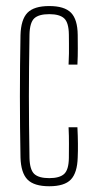

<svg xmlns="http://www.w3.org/2000/svg" viewBox="-20 -626 324 651"><path d="M212.5 -407Q213.5 -427 213.8 -444.8Q214 -462.5 213.8 -478.8Q213.5 -495 213.5 -509Q213 -549.5 197.5 -563.8Q182 -578 147 -578Q111.5 -578 96.2 -563.8Q81 -549.5 80 -509Q79 -448 78.5 -397.5Q78 -347 78 -299.8Q78 -252.5 78.5 -202Q79 -151.5 80 -90.5Q81 -50.5 96.2 -36.2Q111.5 -22 147 -22Q182 -22 197.5 -36.2Q213 -50.5 213.5 -90.5Q213.5 -113 213.8 -138.2Q214 -163.5 212.5 -194.5H242.5Q244 -164.5 244.2 -139Q244.5 -113.5 243.5 -92Q242 -40 220.2 -17.2Q198.5 5.5 147 5.5Q95.5 5.5 73.2 -17.2Q51 -40 49.5 -92Q48.5 -142.5 48 -194.8Q47.5 -247 47.5 -299.5Q47.5 -352 48 -404.2Q48.5 -456.5 49.5 -507Q51 -560 73.2 -582.8Q95.5 -605.5 147 -605.5Q198.5 -605.5 220.8 -582.8Q243 -560 243.5 -507.5Q243.5 -487 243.8 -462Q244 -437 242.5 -407Z"/></svg>

Font: Big Shoulders Display ExtraLight
Style: Regular
Weight: 250
Designer: Patric King
Foundry: XO Type Co
Version: Version 2.002